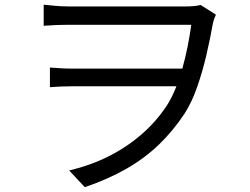

<svg xmlns="http://www.w3.org/2000/svg" viewBox="-20 -738 1040 800"><path d="M162 -718.4Q178.3 -717 206.3 -714.1Q234.4 -711.2 264.9 -711.2Q282.1 -711.2 320.8 -711.2Q359.5 -711.2 410.6 -711.2Q461.8 -711.2 516.6 -711.2Q571.4 -711.2 621 -711.2Q670.6 -711.2 706.4 -711.2Q742.1 -711.2 754.7 -711.2Q771.9 -711.2 787.6 -712.6Q803.3 -714 815.7 -717.4L879.6 -677.1Q877 -670 873.2 -661.2Q869.5 -652.3 867.1 -640.5Q856.1 -578.1 839.9 -508.6Q823.8 -439.1 801.4 -375.3Q779 -311.4 749.8 -266Q702.9 -194.4 643.7 -137Q584.5 -79.7 508.2 -35.7Q432 8.3 333.3 41.9L268.3 -27.6Q355.1 -48.2 429.9 -85.3Q504.6 -122.5 566 -174.9Q627.4 -227.4 672.5 -294.1Q692.9 -324.8 710 -365.9Q727 -406.9 739.9 -452.9Q752.8 -498.9 762 -545.5Q771.2 -592.1 777 -634.8Q762 -634.8 723.3 -634.8Q684.7 -634.8 632.7 -634.8Q580.7 -634.8 523.8 -634.8Q466.9 -634.8 414.3 -634.8Q361.7 -634.8 322.1 -634.8Q282.5 -634.8 265.3 -634.8Q241 -634.8 215.2 -633.7Q189.4 -632.6 162 -630.6ZM763.3 -378.5Q746.2 -378.5 708.5 -378.5Q670.8 -378.5 621.7 -378.5Q572.6 -378.5 519.8 -378.5Q467 -378.5 418.5 -378.5Q369.9 -378.5 333 -378.5Q296 -378.5 279.5 -378.5Q254 -378.5 232.4 -377.5Q210.9 -376.5 188 -374.7V-456.6Q208.6 -455.2 231.1 -453.7Q253.6 -452.2 277.2 -452.2Q294.1 -452.2 332.1 -452.2Q370.1 -452.2 420.3 -452.2Q470.4 -452.2 524.3 -452.2Q578.2 -452.2 627.9 -452.2Q677.7 -452.2 715.5 -452.2Q753.4 -452.2 770.3 -452.2Z"/></svg>

Font: Noto Sans SC Thin
Style: Regular
Weight: 100
Designer: Ryoko NISHIZUKA 西塚涼子 (kana, bopomofo & ideographs); Paul D. Hunt (Latin, Greek & Cyrillic); Sandoll Communications 산돌커뮤니
Foundry: Adobe
Version: Version 2.004-H2;hotconv 1.0.118;makeotfexe 2.5.65603